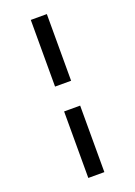

<svg xmlns="http://www.w3.org/2000/svg" viewBox="-177 -937 772 1096"><g transform="rotate(-20 209.0 -389.0)"><path d="M257.5 -869V-464H160V-869ZM257.5 -313V91H160V-313Z"/></g></svg>

Font: Merriweather 24pt
Style: Bold
Weight: 700
Designer: Eben Sorkin
Foundry: Eben Sorkin
Version: Version 2.100